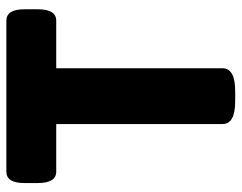

<svg xmlns="http://www.w3.org/2000/svg" viewBox="-96 -644 742 589"><g transform="rotate(-90 274.5 -349.0)"><path d="M260 2Q223 2 206 -8Q189 -18 189 -36V-547H43Q8 -547 8 -603V-645Q8 -700 43 -700H506Q541 -700 541 -645V-603Q541 -547 506 -547H360V-36Q360 -18 343 -8Q326 2 289 2Z"/></g></svg>

Font: Asap ExtraBold
Style: Regular
Weight: 800
Designer: Pablo Cosgaya
Foundry: Omnibus-Type
Version: Version 3.001; ttfautohint (v1.8.4.7-5d5b)